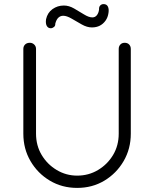

<svg xmlns="http://www.w3.org/2000/svg" viewBox="-20 -909 753 938"><path d="M589 -700Q603 -700 611 -691.5Q619 -683 619 -670V-256Q619 -182 584 -122Q549 -62 490 -26.5Q431 9 357 9Q283 9 223.5 -26.5Q164 -62 129 -122Q94 -182 94 -256V-670Q94 -683 102.5 -691.5Q111 -700 126 -700Q138 -700 147 -691.5Q156 -683 156 -670V-256Q156 -198 183.5 -152Q211 -106 257 -78.5Q303 -51 357 -51Q413 -51 459 -78.5Q505 -106 532.5 -152Q560 -198 560 -256V-670Q560 -683 568 -691.5Q576 -700 589 -700ZM228 -771Q215 -771 208.5 -782.5Q202 -794 205 -815Q212 -847 236.5 -864.5Q261 -882 292 -882Q317 -882 342 -867.5Q367 -853 390.5 -838.5Q414 -824 431 -824Q445 -824 453.5 -835Q462 -846 464 -863Q463 -875 469.5 -882Q476 -889 486 -889Q501 -889 507 -877Q513 -865 510 -846Q507 -824 495.5 -808Q484 -792 467.5 -783.5Q451 -775 429 -775Q405 -775 379.5 -789.5Q354 -804 330 -818Q306 -832 289 -832Q275 -832 265 -822.5Q255 -813 250 -793Q251 -783 243.5 -777Q236 -771 228 -771Z"/></svg>

Font: Quicksand Light
Style: Regular
Weight: 400
Version: Version 3.004